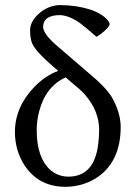

<svg xmlns="http://www.w3.org/2000/svg" viewBox="-20 -718 526 748"><path d="M207 -441.9 187.5 -458.5Q117.2 -519 104.5 -550.8Q97.2 -570.3 97.2 -600.1Q97.2 -636.7 136.7 -669.4Q172.4 -697.8 213.9 -698.2Q277.3 -697.8 330.1 -681.2Q376.5 -666 399.4 -639.6Q406.2 -630.9 407.2 -625Q407.2 -612.3 372.1 -585Q361.3 -577.1 355.5 -574.7Q313.5 -611.8 293 -627Q248.5 -658.7 211.9 -659.2Q148.9 -658.2 147.9 -613.8Q147.9 -588.4 194.3 -546.4Q205.1 -536.6 255.9 -493.2L327.1 -432.1Q392.1 -378.4 416 -338.9Q449.7 -279.3 450.2 -224.1Q450.2 -82.5 350.1 -21.5Q298.3 9.3 234.9 9.8Q130.4 9.8 74.7 -75.2Q38.6 -131.8 38.1 -203.1Q38.1 -300.3 113.3 -378.9Q156.7 -423.8 207 -441.9ZM289.1 -371.1 235.8 -416.5Q157.7 -381.3 132.3 -283.2Q123 -248 123 -210.9Q123 -104 175.8 -56.2Q205.6 -30.3 246.1 -29.8Q339.8 -29.8 359.9 -138.7Q365.7 -171.4 366.2 -211.9Q366.2 -286.6 310.1 -350.1Q299.8 -361.8 289.1 -371.1Z"/></svg>

Font: Linux Biolinum Capitals O
Style: Small Caps
Weight: 400
Designer: Philipp H. Poll
Foundry: Philipp H. Poll
Version: Version 1.0.4